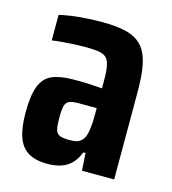

<svg xmlns="http://www.w3.org/2000/svg" viewBox="-85 -589 600 668"><g transform="rotate(15 214.5 -255.0)"><path d="M146 8Q103 8 76.5 -7.5Q50 -23 38 -57Q26 -91 26 -145Q26 -207 39 -240.5Q52 -274 81 -286.5Q110 -299 158 -299Q168 -299 179.5 -299Q191 -299 204 -298.5Q217 -298 231 -297Q245 -296 261 -295V-322Q261 -357 257 -376.5Q253 -396 243 -405Q233 -414 214 -416.5Q195 -419 165 -419Q148 -419 129.5 -418Q111 -417 91 -415.5Q71 -414 49 -411V-503Q85 -511 123.5 -514.5Q162 -518 202 -518Q248 -518 280 -511.5Q312 -505 332.5 -490Q353 -475 364 -451Q375 -427 379.5 -393.5Q384 -360 384 -314V0H268L264 -63H256Q246 -37 230.5 -21.5Q215 -6 193.5 1Q172 8 146 8ZM197 -92Q211 -92 221 -94Q231 -96 238.5 -102.5Q246 -109 251 -119Q256 -131 258.5 -150.5Q261 -170 261 -194V-224H194Q172 -224 161 -218.5Q150 -213 147 -198Q144 -183 144 -156Q144 -130 147.5 -116Q151 -102 162.5 -97Q174 -92 197 -92Z"/></g></svg>

Font: Saira Condensed
Style: Bold
Weight: 700
Width: 3
Designer: Hector Gatti with collaboration of the Omnibus-Type team
Foundry: Omnibus-Type
Version: Version 1.101